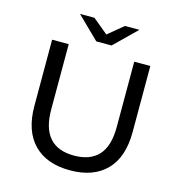

<svg xmlns="http://www.w3.org/2000/svg" viewBox="-127 -999 1045 1118"><g transform="rotate(15 395.5 -439.5)"><path d="M99 -302V-700H199V-306Q199 -81 396 -81Q493 -81 543.5 -136Q594 -191 594 -306V-700H691V-302Q691 -150 613.5 -71Q536 8 395 8Q254 8 176.5 -71.5Q99 -151 99 -302ZM575 -887 442 -757H350L217 -887H304L396 -811L488 -887Z"/></g></svg>

Font: CMG Sans Medium
Style: Regular
Weight: 500
Designer: Julieta Ulanovsky
Foundry: Julieta Ulanovsky
Version: Version 7.200